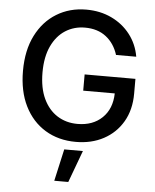

<svg xmlns="http://www.w3.org/2000/svg" viewBox="-63 -789 874 1081"><g transform="rotate(5 374.0 -249.0)"><path d="M386.2 9.8Q287.6 9.8 212.9 -35.6Q138.2 -81.1 96.7 -164.6Q55.2 -248 55.2 -363.3Q55.2 -479.5 97.4 -563.2Q139.6 -647 213.4 -692.1Q287.1 -737.3 381.3 -737.3Q460 -737.3 523.9 -706.8Q587.9 -676.3 629.6 -622.3Q671.4 -568.4 683.6 -497.6H569.3Q549.3 -561.5 501.7 -598.6Q454.1 -635.7 382.3 -635.7Q320.8 -635.7 271.7 -604.5Q222.7 -573.2 194.1 -512.5Q165.5 -451.7 165.5 -363.8Q165.5 -275.9 194.1 -215.3Q222.7 -154.8 272.5 -123.3Q322.3 -91.8 386.7 -91.8Q473.1 -91.8 526.1 -142.8Q579.1 -193.8 581.1 -281.2H402.8V-373H689.9V-289.6Q689.9 -197.8 650.6 -130.6Q611.3 -63.5 543 -26.9Q474.6 9.8 386.2 9.8ZM284.7 238.3 325.2 57.6H430.7L363.8 238.3Z"/></g></svg>

Font: Inter Medium
Style: Regular
Weight: 500
Designer: Rasmus Andersson
Foundry: rsms
Version: Version 4.001;git-9221beed3